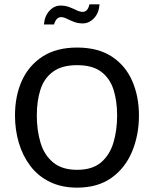

<svg xmlns="http://www.w3.org/2000/svg" viewBox="-20 -861 717 894"><path d="M338.9 12.7Q266.6 12.7 211.9 -14.2Q157.2 -41 121.6 -87.9Q85.9 -134.8 67.9 -195.3Q49.8 -255.9 49.8 -323.2Q49.8 -414.1 82 -485.4Q114.3 -556.6 178.7 -598.1Q243.2 -639.6 338.9 -639.6Q436.5 -639.6 500.5 -597.7Q564.5 -555.7 595.7 -483.9Q627 -412.1 627 -323.2Q627 -232.4 595.2 -155.8Q563.5 -79.1 499.5 -33.2Q435.5 12.7 338.9 12.7ZM338.9 -70.3Q410.2 -70.3 450.7 -105Q491.2 -139.6 508.3 -197.3Q525.4 -254.9 525.4 -323.2Q525.4 -391.6 508.3 -444.3Q491.2 -497.1 450.7 -527.3Q410.2 -557.6 338.9 -557.6Q268.6 -557.6 227.1 -527.3Q185.5 -497.1 168.5 -444.3Q151.4 -391.6 151.4 -323.2Q151.4 -254.9 168.5 -197.3Q185.5 -139.6 227.1 -105Q268.6 -70.3 338.9 -70.3ZM184.6 -747.1Q187.5 -786.1 210 -810.5Q232.4 -835 261.7 -835Q285.2 -835 303.7 -827.6Q322.3 -820.3 337.4 -813Q352.5 -805.7 365.2 -805.7Q375 -805.7 383.3 -813Q391.6 -820.3 396.5 -840.8H443.4Q440.4 -799.8 417.5 -775.9Q394.5 -752 365.2 -752Q342.8 -752 324.2 -759.3Q305.7 -766.6 291 -773.9Q276.4 -781.2 263.7 -781.2Q253.9 -781.2 245.6 -773.4Q237.3 -765.6 231.4 -747.1Z"/></svg>

Font: Padauk Book
Style: Regular
Weight: 400
Designer: Debbi Hosken, Becca Hirsbrunner Spalinger
Foundry: SIL International
Version: Version 5.000